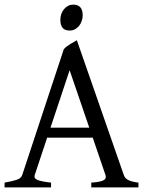

<svg xmlns="http://www.w3.org/2000/svg" viewBox="-20 -819 635 839"><path d="M370.1 -261.2 284.2 -512.2 200.7 -261.2ZM186 -217.3 131.8 -54.2Q127 -39.1 145 -32.2Q163.1 -25.4 203.1 -21V0H0V-21Q33.2 -26.9 52.7 -33.2Q72.3 -39.6 77.1 -54.2L258.8 -604Q270 -616.2 286.6 -626.2Q303.2 -636.2 315.9 -643.1L521 -54.2Q523.4 -47.4 527.8 -42Q532.2 -36.6 539.6 -32.7Q546.9 -28.8 558.1 -25.9Q569.3 -22.9 585 -21V0H378.9V-21Q417 -23.4 431.6 -30.8Q446.3 -38.1 440.9 -54.2L385.3 -217.3ZM341.3 -752.4Q341.3 -738.8 336.9 -726.6Q332.5 -714.4 325 -705.3Q317.4 -696.3 307.1 -690.9Q296.9 -685.5 284.7 -685.5Q262.7 -685.5 253.2 -697.8Q243.7 -710 243.7 -732.4Q243.7 -746.1 248 -758.3Q252.4 -770.5 260.3 -779.5Q268.1 -788.6 278.1 -793.7Q288.1 -798.8 299.8 -798.8Q341.3 -798.8 341.3 -752.4Z"/></svg>

Font: Noto Serif Devanagari
Style: Regular
Weight: 400
Designer: Monotype Design Team
Foundry: Monotype Imaging Inc.
Version: Version 1.01